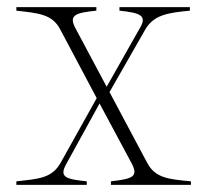

<svg xmlns="http://www.w3.org/2000/svg" viewBox="-20 -520 583 540"><path d="M26 -10V0H224V-10C165 -16 146 -22 166 -58L260 -229L350 -61C371 -22 351 -17 292 -10V0H517V-10C454 -16 417 -19 394 -62L288 -261L388 -436C412 -478 451 -484 514 -490V-500H316V-490C372 -484 394 -477 375 -444L280 -276L192 -441C173 -477 191 -484 251 -490V-500H26V-490C88 -483 127 -480 149 -438L252 -244L151 -63C126 -18 88 -17 26 -10Z"/></svg>

Font: Sprat Condensed Thin
Style: Regular
Weight: 100
Width: 3
Designer: Ethan Nakache
Foundry: Collletttivo
Version: Version 2.000;Glyphs 3.2 (3217)